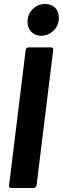

<svg xmlns="http://www.w3.org/2000/svg" viewBox="-20 -936 313 956"><path d="M25 -12 108 -688Q109 -693 112.5 -696.5Q116 -700 121 -700H234Q245 -700 245 -688L162 -12Q161 -7 157 -3.5Q153 0 148 0H35Q30 0 27 -3.5Q24 -7 25 -12ZM117 -827Q117 -865 142.5 -890.5Q168 -916 205 -916Q236 -916 254.5 -897.5Q273 -879 273 -848Q273 -810 247 -784Q221 -758 185 -758Q155 -758 136 -777.5Q117 -797 117 -827Z"/></svg>

Font: Barlow Condensed
Style: Bold Italic
Weight: 700
Width: 3
Italic angle: -7°
Designer: Jeremy Tribby
Foundry: Tribby Type
Version: Version 1.408